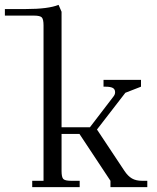

<svg xmlns="http://www.w3.org/2000/svg" viewBox="-84 -766 642 786"><path d="M-64 -702.1V-729H22Q113.8 -729 155.8 -746.1L168 -717.8V-245.1H284.2L379.9 -370.1Q387.2 -378.9 387.2 -388.2Q387.2 -400.9 377.7 -406Q368.2 -411.1 348.1 -411.1H339.8V-439H493.2V-411.1L429.2 -386.2L313 -235.8L425.8 -65.9Q439.9 -44.9 456.3 -35.4Q472.7 -25.9 497.1 -25.9H519V0H368.2V-25.9L241.2 -217.8H168V-65.9Q168 -41 175 -33.4Q182.1 -25.9 207 -25.9H242.2V0H47.9V-25.9H94.2V-662.1Q94.2 -687 87.2 -694.6Q80.1 -702.1 55.2 -702.1Z"/></svg>

Font: Dihjauti
Style: Regular
Weight: 400
Designer: T. Christopher White
Version: Version 3.0.0